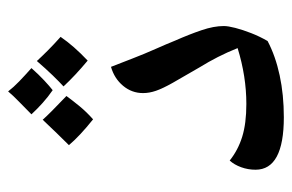

<svg xmlns="http://www.w3.org/2000/svg" viewBox="-140 -562 702 461"><g transform="rotate(-90 210.5 -331.0)"><path d="M160 0Q34 0 34 -68Q34 -86 40 -102.5Q46 -119 56 -130Q81 -110 113 -100Q145 -90 192 -90Q258 -90 326 -111Q316 -136 304.5 -158.5Q293 -181 280 -202Q256 -243 242.5 -267Q229 -291 223.5 -307Q218 -323 218 -338Q218 -365 235.5 -386Q253 -407 281 -415Q290 -392 301 -363.5Q312 -335 324 -308Q336 -281 344 -261Q359 -227 369 -197.5Q379 -168 379 -144Q379 -134 374.5 -116.5Q370 -99 362 -78.5Q354 -58 343 -39Q307 -20 260.5 -10Q214 0 160 0ZM155 -458Q135 -474 119.5 -488.5Q104 -503 93 -516Q106 -529 121.5 -545Q137 -561 154 -579Q160 -572 174.5 -557.5Q189 -543 211 -522Q200 -507 186.5 -490.5Q173 -474 155 -458ZM296 -471Q278 -486 262.5 -500.5Q247 -515 234 -529Q245 -539 260.5 -555Q276 -571 295 -593Q306 -581 320.5 -566.5Q335 -552 353 -536Q342 -520 328 -504Q314 -488 296 -471ZM225 -555Q209 -566 194.5 -579Q180 -592 167 -606Q184 -623 198 -636.5Q212 -650 222 -662Q232 -649 246 -635.5Q260 -622 278 -606Q262 -588 248 -575Q234 -562 225 -555Z"/></g></svg>

Font: Noto Naskh Arabic Medium
Style: Regular
Weight: 500
Designer: Monotype Design Team, David Williams, Mohamad Dakak and Nizar Qandah
Foundry: Monotype Imaging Inc.
Version: Version 2.016